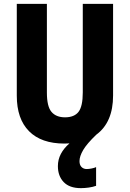

<svg xmlns="http://www.w3.org/2000/svg" viewBox="-20 -734 672 995"><path d="M392 101Q392 121 402.5 131.5Q413 142 429 142Q441 142 455.5 139Q470 136 478 132V229Q461 235 440 238Q419 241 399 241Q340 241 310 209.5Q280 178 280 127Q280 93 295.5 63.5Q311 34 340 9Q327 10 314 10Q194 10 130.5 -54Q67 -118 67 -238V-714H223V-254Q223 -182 247 -154Q271 -126 317 -126Q365 -126 387 -154.5Q409 -183 409 -255V-714H566V-239Q566 -100 479 -36Q430 11 411 43.5Q392 76 392 101Z"/></svg>

Font: Noto Sans Sinhala Condensed ExtraBold
Style: Regular
Weight: 800
Width: 3
Designer: Jelle Bosma - Monotype Design Team
Foundry: Monotype Imaging Inc.
Version: Version 2.006; ttfautohint (v1.8.4.7-5d5b)